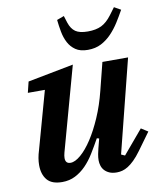

<svg xmlns="http://www.w3.org/2000/svg" viewBox="-87 -840 769 921"><g transform="rotate(-10 298.0 -379.5)"><path d="M142 12Q91 12 68.5 -15Q46 -42 46 -87Q46 -120 58 -158L136 -438H53L66 -491L289 -534L176 -125Q172 -110 172 -99Q172 -72 197 -72Q219 -72 247 -96Q275 -120 302.5 -162Q330 -204 355 -261.5Q380 -319 397 -387L431 -522H556L442 -69L460 -61L557 -176L590 -155L529 -71Q510 -45 493.5 -29Q477 -13 462.5 -4Q448 5 434.5 8.5Q421 12 408 12Q386 12 371.5 5.5Q357 -1 348 -11Q339 -21 335 -34Q331 -47 331 -60Q331 -74 334 -90Q337 -106 340 -117L352 -163L341 -166Q321 -130 301 -97.5Q281 -65 257.5 -41Q234 -17 205.5 -2.5Q177 12 142 12ZM373 -591Q336 -591 313.5 -606.5Q291 -622 278.5 -646Q266 -670 260.5 -699.5Q255 -729 252 -758L287 -771L298 -736Q308 -706 328 -692Q348 -678 388 -678Q428 -678 454.5 -691Q481 -704 505 -736L531 -771L563 -753Q547 -724 529 -695.5Q511 -667 488.5 -643.5Q466 -620 438 -605.5Q410 -591 373 -591Z"/></g></svg>

Font: IBM Plex Serif SmBld
Style: Italic
Weight: 600
Italic angle: -14°
Designer: Mike Abbink, Paul van der Laan, Pieter van Rosmalen
Foundry: Bold Monday
Version: Version 3.001